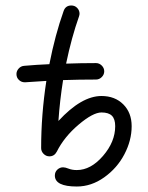

<svg xmlns="http://www.w3.org/2000/svg" viewBox="-20 -680 540 700"><path d="M40 -410Q40 -421 48 -430Q56 -439 68 -440Q113 -444 160 -446Q181 -553 212 -640Q219 -660 240 -660Q253 -660 261.5 -651Q270 -642 270 -630Q270 -626 268 -620Q241 -544 221 -448Q274 -450 330 -450Q342 -450 351 -441Q360 -432 360 -420Q360 -408 351 -399Q342 -390 330 -390Q269 -390 210 -388Q198 -313 193 -239Q277 -330 350 -330Q399 -330 429.5 -299.5Q460 -269 460 -220Q460 -168 433.5 -117.5Q407 -67 360 -33.5Q313 0 260 0Q180 0 180 -40Q180 -53 189 -61.5Q198 -70 210 -70Q218 -70 230.5 -65Q243 -60 260 -60Q311 -60 355.5 -111.5Q400 -163 400 -220Q400 -246 388 -258Q376 -270 350 -270Q319 -270 266.5 -225.5Q214 -181 187 -127Q178 -110 160 -110Q148 -110 139 -119Q130 -128 130 -140Q130 -262 149 -385Q110 -383 72 -380H70Q58 -380 49 -388.5Q40 -397 40 -410Z"/></svg>

Font: Pecita
Style: Book
Weight: 400
Width: 7
Version: Version 4.3